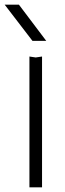

<svg xmlns="http://www.w3.org/2000/svg" viewBox="-46 -802 280 822"><path d="M35 -782 152 -627H93L-26 -782ZM80 -560 107 -556 134 -560V0H80Z"/></svg>

Font: Bounded
Style: Regular
Weight: 200
Designer: Vlad Churkin
Version: Version 1.0